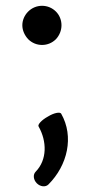

<svg xmlns="http://www.w3.org/2000/svg" viewBox="-20 -514 294 662"><path d="M192 -427C192 -445 185 -462 173 -474C160 -487 143 -494 125 -494C107 -494 90 -487 77 -474C65 -462 57 -445 57 -427C57 -409 65 -392 77 -379C90 -366 107 -359 125 -359C143 -359 160 -366 173 -379C185 -392 192 -409 192 -427ZM147 122C213 56 236 -43 191 -122C187 -129 166 -125 145 -112C123 -100 109 -84 113 -78C142 -27 143 37 103 78C93 88 95 106 107 118C119 130 137 132 147 122Z"/></svg>

Font: Nupuram
Style: Regular
Weight: 400
Designer: Santhosh Thottingal (santhosh.thottingal@gmail.com)
Foundry: SMC
Version: Version 1.000